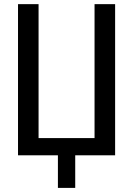

<svg xmlns="http://www.w3.org/2000/svg" viewBox="-20 -749 642 926"><path d="M259.3 0H66.9V-729H166V-83H436V-729H535.2V0H342.8V157.2H259.3Z"/></svg>

Font: Hack
Style: Regular
Weight: 400
Monospace: yes
Designer: Christopher Simpkins
Foundry: Christopher Simpkins
Version: Version 2.019; ttfautohint (v1.4.1) -l 4 -r 80 -G 350 -x 0 -